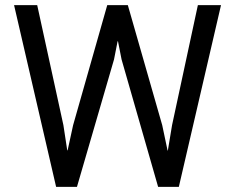

<svg xmlns="http://www.w3.org/2000/svg" viewBox="-20 -731 921 751"><path d="M679.5 0H598.5L455.5 -498.5L441.5 -569.5H440L426 -498.5L281 0H199.5L35 -711H125.5L228 -241.5L243 -143H244.5L266 -241.5L399.5 -711H480L614.5 -241.5L635.5 -142H636.5L653 -241.5L754 -711H844.5Z"/></svg>

Font: Roberto Sans
Style: Regular
Weight: 400
Designer: Google (font) & Cristiano Sobral (main changes)
Version: Version 1.500; ttfautohint (v1.8.4.7-5d5b-dirty)